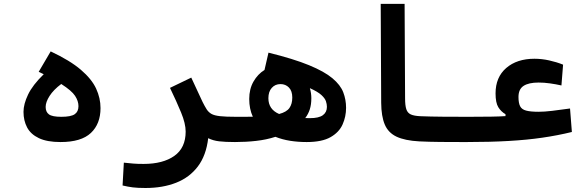

<svg xmlns="http://www.w3.org/2000/svg" viewBox="-20 -713 2970 969"><path d="M285.6 3.9Q217.3 3.9 176 -15.9Q134.8 -35.6 116.7 -70.1Q98.6 -104.5 98.6 -148.4Q98.6 -187.5 121.6 -235.6Q144.5 -283.7 200.7 -338.4Q188.5 -344.2 175.3 -350.6L235.8 -453.6Q333.5 -407.7 388.2 -360.8Q442.9 -314 465.1 -265.9Q487.3 -217.8 487.3 -167.5Q487.3 -87.9 438.7 -42Q390.1 3.9 285.6 3.9ZM289.1 -289.1Q250 -259.8 230.2 -228.8Q210.4 -197.8 210.4 -173.3Q210.4 -147.9 227.1 -135.7Q243.7 -123.5 289.6 -123.5Q337.9 -123.5 356.9 -136.5Q376 -149.4 376 -177.2Q376 -203.1 358.9 -229.2Q341.8 -255.4 289.1 -289.1Z M1030.8 -15.6Q1020.5 71.8 978.5 127.2Q936.5 182.6 868.9 209.2Q801.3 235.8 714.4 235.8Q675.3 235.8 650.4 232.7Q625.5 229.5 598.6 223.1L605 107.9Q632.8 110.8 652.3 112.5Q671.9 114.3 704.6 114.3Q802.7 114.3 859.9 73.7Q917 33.2 917 -48.8Q917 -89.4 894 -145Q871.1 -200.7 837.9 -269.5L945.3 -321.3Q966.3 -276.9 979.5 -247.6Q992.7 -217.8 1002.7 -197.8Q1012.7 -177.7 1023.4 -160.6Q1033.2 -146 1047.6 -137.9Q1062 -129.9 1090.6 -126.7Q1119.1 -123.5 1171.9 -123.5Q1190.4 -123.5 1199.5 -110.8Q1208.5 -98.1 1208.5 -67.9Q1208.5 -29.3 1196 -12.7Q1183.6 3.9 1166 3.9Q1116.7 3.9 1085.9 0.2Q1055.2 -3.4 1030.8 -15.6Z M1166 3.9Q1151.9 3.9 1144.8 -12.2Q1137.7 -28.3 1137.7 -65.4Q1137.7 -123.5 1171.9 -123.5Q1193.8 -123.5 1214.8 -123.5Q1235.8 -123.5 1255.9 -124Q1237.8 -163.6 1237.8 -213.4Q1237.8 -263.7 1259.3 -301.3Q1280.8 -338.9 1314.9 -359.9L1335 -447.3Q1461.9 -416 1539.6 -384Q1617.2 -352.1 1657.7 -318.1Q1698.2 -284.2 1712.4 -247.1Q1726.6 -210 1726.6 -168.9Q1726.6 -124.5 1709 -85Q1691.4 -45.4 1648.2 -20.8Q1605 3.9 1527.8 3.9Q1484.4 3.9 1444.3 -2.4Q1404.3 -8.8 1370.1 -22.5Q1324.7 -7.8 1273.2 -2Q1221.7 3.9 1166 3.9ZM1388.7 -137.7Q1426.3 -147.5 1440.7 -168Q1455.1 -188.5 1455.1 -220.7Q1455.1 -253.9 1438.2 -271.2Q1421.4 -288.6 1395.5 -288.6Q1368.7 -288.6 1351.6 -269.5Q1334.5 -250.5 1334.5 -217.3Q1334.5 -161.1 1388.7 -137.7ZM1520.5 -117.2Q1531.7 -116.7 1544.4 -116.7Q1588.9 -116.7 1609.4 -131.6Q1629.9 -146.5 1629.9 -173.8Q1629.9 -187 1625 -201.9Q1620.1 -216.8 1602.1 -233.4Q1584 -250 1543.9 -268.1Q1551.3 -242.7 1551.3 -217.3Q1551.3 -185.5 1543.5 -161.1Q1535.6 -136.7 1520.5 -117.2Z M2337.9 3.9Q2332 3.9 2326.2 3.9Q2319.8 3.9 2314 3.9Q2258.8 3.9 2201.7 3.4Q2144.5 2.9 2095.7 0.5Q2023.4 -3.4 1981.4 -23.2Q1939.5 -43 1921.9 -84.5Q1904.3 -126 1903.8 -194.3L1901.4 -693.4H2022L2024.4 -217.3Q2024.4 -181.2 2030.5 -162.1Q2036.6 -143.1 2053.2 -135.5Q2069.8 -127.9 2102.1 -126.5Q2151.4 -124.5 2214.8 -124Q2278.3 -123.5 2343.8 -123.5Q2359.4 -123.5 2367.2 -106Q2375 -88.4 2375 -59.6Q2375 -32.7 2365.7 -14.4Q2356.4 3.9 2337.9 3.9Z M2335.4 3.9 2343.8 -123.5Q2415.5 -123.5 2458.7 -124.3Q2502 -125 2531.2 -127V-136.7Q2508.8 -149.4 2494.9 -171.9Q2481 -194.3 2481 -241.7Q2481 -323.2 2534.9 -369.9Q2588.9 -416.5 2677.2 -416.5Q2713.9 -416.5 2751.5 -408.2Q2789.1 -399.9 2821.8 -386.7L2813.5 -281.7Q2785.2 -288.1 2755.6 -292.2Q2726.1 -296.4 2698.2 -296.4Q2647.9 -296.4 2622.3 -279.5Q2596.7 -262.7 2596.7 -223.6Q2596.7 -192.9 2605 -176.8Q2613.3 -160.6 2635.5 -154.8Q2657.7 -148.9 2698.2 -148.9Q2727.1 -148.9 2766.8 -153.6Q2806.6 -158.2 2856.9 -165.5L2866.2 -46.9Q2794.4 -29.3 2717 -18.1Q2639.6 -6.8 2546.6 -1.5Q2453.6 3.9 2335.4 3.9Z"/></svg>

Font: CaskaydiaCove NFP SemiBold
Style: Regular
Weight: 600
Designer: Aaron Bell
Foundry: Saja Typeworks
Version: Version 2111.001; VTT 6.35;Nerd Fonts 3.1.1